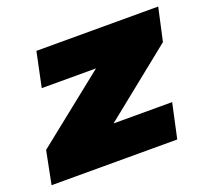

<svg xmlns="http://www.w3.org/2000/svg" viewBox="-106 -627 814 745"><g transform="rotate(-20 301.0 -255.0)"><path d="M-12 0 15 -136 305 -367H81L111 -510H614L584 -374L296 -143H538L507 0Z"/></g></svg>

Font: Saira Expanded ExtraBold
Style: Italic
Weight: 800
Width: 7
Italic angle: -12°
Designer: Hector Gatti with collaboration of the Omnibus-Type team
Foundry: Omnibus-Type
Version: Version 1.101